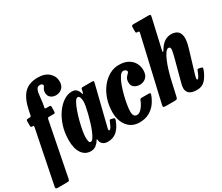

<svg xmlns="http://www.w3.org/2000/svg" viewBox="-187 -1182 1992 1719"><g transform="rotate(-30 809.0 -322.5)"><path d="M-35.5 124.5 74 -419.5Q76.5 -433 74.8 -436.5Q73 -440 61.5 -440H59Q50 -440 47.2 -443.2Q44.5 -446.5 44.5 -457.5V-498Q44.5 -512 48 -516Q51.5 -520 65 -520H75Q88 -520 91.2 -522.8Q94.5 -525.5 96.5 -535L104 -572Q127 -689.5 177.5 -742.2Q228 -795 319.5 -795Q392.5 -795 433.5 -757.8Q474.5 -720.5 474.5 -666.5Q474.5 -623 448.8 -599Q423 -575 386 -575Q353.5 -575 331.2 -593.5Q309 -612 310 -645.5Q310 -664.5 315.8 -675.5Q321.5 -686.5 327 -693.8Q332.5 -701 333 -709Q333 -716 325.8 -721.8Q318.5 -727.5 304 -727.5Q282.5 -727.5 272.2 -712Q262 -696.5 257.8 -670.5Q253.5 -644.5 250.8 -613Q248 -581.5 242 -550L239 -536.5Q237 -527.5 239 -523.8Q241 -520 251 -520H282.5Q293 -520 296 -516.2Q299 -512.5 298.5 -499.5L297.5 -457.5Q297 -446 294 -443Q291 -440 281 -440H236Q224.5 -440 221.5 -436.8Q218.5 -433.5 216 -422.5L107.5 128.5Q104.5 142.5 99.5 146.2Q94.5 150 78 150H-13Q-32 150 -35.2 144.5Q-38.5 139 -35.5 124.5Z M735 -115Q713.5 -53 676 -17.8Q638.5 17.5 580 17.5Q547 17.5 529.5 2.5Q512 -12.5 508.5 -31.5Q507 -36 507 -38.8Q507 -41.5 507 -45Q505.5 -52.5 502.8 -51.2Q500 -50 494 -40.5Q481.5 -18.5 459.2 -1.8Q437 15 406 15Q348 15 314.5 -33.2Q281 -81.5 281 -167.5Q281 -245.5 302.2 -312Q323.5 -378.5 358.5 -428.5Q393.5 -478.5 436 -506.2Q478.5 -534 521.5 -534Q555.5 -534 571.2 -515.5Q587 -497 591 -479.5Q593.5 -467.5 597.8 -466.5Q602 -465.5 606 -483L610.5 -505.5Q612 -513.5 615.5 -516.8Q619 -520 629.5 -520H721Q737.5 -520 739.8 -516Q742 -512 739 -499L639 -97.5Q637.5 -93 636.2 -85.8Q635 -78.5 635 -75Q635 -64.5 641.5 -64.5Q650 -64.5 660 -80.2Q670 -96 685 -133.5Q688.5 -142.5 690.8 -144.8Q693 -147 706 -144L728.5 -138.5Q736 -136.5 737.5 -132Q739 -127.5 735 -115ZM570 -402.5Q570 -425 564 -444.5Q558 -464 542.5 -464Q527.5 -464 511.5 -436.5Q495.5 -409 480 -365.8Q464.5 -322.5 452 -274.5Q439.5 -226.5 432 -184.2Q424.5 -142 424.5 -117.5Q424.5 -92 428.5 -75.2Q432.5 -58.5 446.5 -58.5Q459 -58.5 473 -79.2Q487 -100 501 -133.8Q515 -167.5 527.2 -207.5Q539.5 -247.5 549.2 -286.2Q559 -325 564.5 -356Q570 -387 570 -402.5Z M1174 -380.5Q1174 -329.5 1147 -305.2Q1120 -281 1083 -281Q1051.5 -281 1027 -297.8Q1002.5 -314.5 1002.5 -351.5Q1003 -380 1014 -395.8Q1025 -411.5 1036 -421Q1047 -430.5 1047 -440.5Q1047 -449 1037 -456.5Q1027 -464 1013 -464Q994 -464 975.5 -437Q957 -410 941 -367.2Q925 -324.5 912.8 -276.8Q900.5 -229 893.5 -186.2Q886.5 -143.5 886.5 -117.5Q886 -59.5 925.5 -59.5Q944.5 -59.5 962.2 -75Q980 -90.5 994.2 -113.2Q1008.5 -136 1016.5 -158Q1019.5 -166.5 1024.2 -169.8Q1029 -173 1042.5 -173H1105.5Q1120.5 -173 1124.5 -169.5Q1128.5 -166 1124.5 -154Q1110.5 -113 1083.8 -75.5Q1057 -38 1014.8 -14Q972.5 10 912.5 10Q858 10 820.5 -17Q783 -44 764 -88.8Q745 -133.5 745 -187.5Q745 -260 766 -322.5Q787 -385 823.5 -431.5Q860 -478 906.5 -504Q953 -530 1004 -530Q1061 -530 1098.8 -509.2Q1136.5 -488.5 1155.2 -454.5Q1174 -420.5 1174 -380.5Z M1641.5 -109Q1619.5 -53.5 1587.8 -19.2Q1556 15 1503.5 15Q1450.5 15 1426 -5Q1401.5 -25 1401.5 -61.5Q1401.5 -72 1404 -85Q1406.5 -98 1409.5 -108.5L1466 -320Q1481.5 -376 1485.8 -407.8Q1490 -439.5 1467 -439.5Q1451 -439.5 1433.8 -415.8Q1416.5 -392 1399.8 -352.2Q1383 -312.5 1368.5 -263.8Q1354 -215 1343 -165.5L1312 -28Q1308.5 -12 1303.5 -6Q1298.5 0 1279.5 0H1194Q1168.5 0 1163.8 -4.8Q1159 -9.5 1163.5 -29.5L1314 -681Q1317 -694 1313.8 -697Q1310.5 -700 1302 -700H1299Q1287 -700 1284.2 -704Q1281.5 -708 1281.5 -722.5V-755Q1281.5 -772 1286.2 -776Q1291 -780 1308 -780H1451Q1472.5 -780 1476.2 -776Q1480 -772 1476 -754L1408.5 -459Q1397.5 -408.5 1423.5 -452Q1449.5 -494.5 1480.5 -514.2Q1511.5 -534 1548 -534Q1584 -534 1609.2 -517.2Q1634.5 -500.5 1640 -458.8Q1645.5 -417 1622.5 -341L1553 -110.5Q1550.5 -103.5 1548 -90.8Q1545.5 -78 1545.5 -75Q1545.5 -64.5 1551.5 -64.5Q1560 -64.5 1569.5 -81.5Q1579 -98.5 1591 -129Q1595.5 -141 1598.5 -144Q1601.5 -147 1611 -144.5L1638 -138Q1647 -135.5 1646.8 -129.8Q1646.5 -124 1641.5 -109Z"/></g></svg>

Font: Besley* Condensed
Style: Bold Italic
Weight: 700
Width: 3
Italic angle: -13°
Designer: Owen Earl
Foundry: indestructible type*
Version: Version 3.000; ttfautohint (v1.8.3)